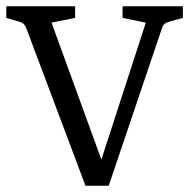

<svg xmlns="http://www.w3.org/2000/svg" viewBox="-23 -589 604 611"><path d="M60 -501Q54 -516 38 -520L-3 -532V-569H216V-532L141 -517L316 -36H285L441 -517L367 -532V-569H559V-532L515 -520Q497 -515 493 -501L323 2H249Z"/></svg>

Font: Rasa
Style: Regular
Weight: 400
Designer: Anna Giedrys (Yrsa+Rasa design), David Brezina (Yrsa art-direction, Rasa art-direction, design)
Foundry: Rosetta Type Foundry
Version: Version 2.004